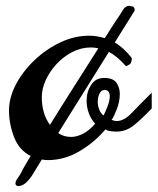

<svg xmlns="http://www.w3.org/2000/svg" viewBox="-20 -532 538 655"><path d="M42.5 103Q32.7 101.6 32.7 94.2Q32.7 85.9 40 76.2Q47.4 66.4 52.7 56.2Q55.7 49.3 64.2 34.4Q72.8 19.5 84.5 0Q44.9 -20 27.8 -64.7Q10.7 -109.4 10.7 -154.8Q10.7 -199.2 34.4 -244.1Q58.1 -289.1 97.7 -326.7Q137.2 -364.3 185.5 -387.2Q233.9 -410.2 283.7 -410.2Q310.1 -410.2 337.4 -401.9L372.6 -457Q390.6 -482.9 399.2 -497.6Q407.7 -512.2 421.4 -512.2Q423.8 -512.2 431.6 -510Q439.5 -507.8 439.5 -498Q439.5 -494.1 436.5 -491.2L371.6 -387.2Q401.4 -369.6 429.7 -334Q429.7 -326.7 427.5 -319.3Q425.3 -312 409.7 -306.2Q380.9 -339.4 351.6 -355L178.7 -78.1Q196.8 -64.9 222.7 -64.9Q242.2 -64.9 263.4 -75.9Q284.7 -86.9 304.7 -109.9Q289.6 -126.5 282.5 -147.2Q275.4 -168 275.4 -188Q275.4 -218.8 290.8 -242.4Q306.2 -266.1 335.4 -266.1Q365.7 -266.1 377.2 -249.8Q388.7 -233.4 388.7 -211.9Q388.7 -185.5 378.4 -159.2Q368.2 -132.8 360.8 -123Q370.1 -119.1 378.4 -119.1Q403.3 -119.1 429.7 -147Q456.1 -174.8 497.6 -215.8V-162.1Q463.4 -126 436.5 -104.5Q409.7 -83 377.4 -83Q368.7 -83 357.2 -84.5Q345.7 -85.9 339.8 -90.8Q304.2 -47.9 252.4 -16.8Q200.7 14.2 142.6 14.2Q137.7 14.2 132.3 13.4Q127 12.7 122.6 12.2L92.8 61Q93.3 60.5 86.7 70.6Q80.1 80.6 68.6 91.3Q57.1 102.1 42.5 103ZM150.4 -106Q190.9 -171.4 236.1 -242.2Q281.2 -313 315.4 -367.2Q302.2 -370.1 290.5 -370.1Q256.8 -370.1 226.6 -354.5Q196.3 -338.9 172.9 -313.5Q149.4 -288.1 136 -258.5Q122.6 -229 122.6 -201.2Q122.6 -144 150.4 -106ZM333.5 -138.2Q338.4 -147.9 346.4 -168.2Q354.5 -188.5 354.5 -204.1Q354.5 -212.9 350.3 -219Q346.2 -225.1 336.4 -225.1Q325.7 -225.1 319.6 -212.9Q313.5 -200.7 313.5 -185.1Q313.5 -170.9 318.8 -157.5Q324.2 -144 333.5 -138.2Z"/></svg>

Font: Norican
Style: Regular
Weight: 400
Designer: Vernon Adams
Foundry: Vernon Adams
Version: Version 1.100; ttfautohint (v1.8.4.7-5d5b);gftools[0.9.33]